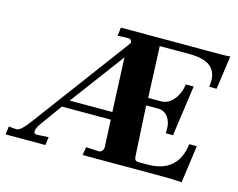

<svg xmlns="http://www.w3.org/2000/svg" viewBox="-134 -729 1067 862"><g transform="rotate(15 399.5 -298.0)"><path d="M677 0H311L317 -38L373 -35Q384 -34 391 -41.5Q398 -49 398 -58L392 -186H165L94 -88Q75 -63 75 -46Q75 -34 91 -35L143 -38L138 0H-47L-42 -38L-11 -35Q2 -33 17 -46.5Q32 -60 57 -94L386 -536Q390 -542 390 -545Q390 -551 385 -555.5Q380 -560 375 -560L324 -558L329 -597H795Q819 -597 837 -599L815 -443H781Q783 -461 783 -469Q783 -517 752 -539.5Q721 -562 657 -562H519L529 -324H589Q621 -324 645.5 -352.5Q670 -381 677 -426H713L680 -191H646Q647 -197 647 -209Q647 -244 630 -266.5Q613 -289 585 -289H529L542 -53Q544 -34 560 -34H603Q744 -34 761 -171H796L772 3Q733 0 677 0ZM379 -472 192 -221H390Z"/></g></svg>

Font: Unna
Style: Bold Italic
Weight: 700
Italic angle: -8.05°
Designer: Jorge de Buen Unna
Foundry: Omnibus-Type
Version: Version 2.008